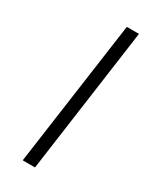

<svg xmlns="http://www.w3.org/2000/svg" viewBox="-228 -872 854 1040"><g transform="rotate(30 199.5 -352.0)"><path d="M187 102H110L237 -806H313Z"/></g></svg>

Font: FiraGO Book
Style: Italic
Weight: 350
Italic angle: -8°
Designer: bBox Type GmbH
Foundry: bBox Type GmbH
Version: Version 1.001